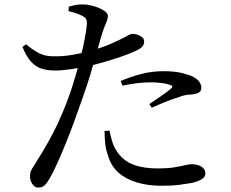

<svg xmlns="http://www.w3.org/2000/svg" viewBox="-20 -809 1040 863"><path d="M151 34Q136 34 125.5 18.5Q115 3 115 -17Q115 -31 119 -40.5Q123 -50 130.5 -61Q138 -72 147 -88Q182 -141 221 -216Q260 -291 296 -393Q308 -429 320.5 -471.5Q333 -514 343.5 -556.5Q354 -599 361 -635.5Q368 -672 370 -696Q372 -714 367.5 -722.5Q363 -731 349 -738Q336 -745 320 -750Q304 -755 288 -759L289 -779Q306 -784 322.5 -787Q339 -790 358 -789Q380 -788 404.5 -780.5Q429 -773 447 -761.5Q465 -750 465 -737Q465 -727 460.5 -715Q456 -703 449 -686.5Q442 -670 435 -645Q427 -618 414.5 -572.5Q402 -527 386 -474Q370 -421 352 -371Q335 -323 316 -270Q297 -217 276.5 -166.5Q256 -116 237 -74Q218 -32 202 -5Q191 14 180.5 24Q170 34 151 34ZM708 26Q645 26 595 11Q545 -4 511.5 -34Q478 -64 465 -112Q455 -139 452.5 -167Q450 -195 450 -220L472 -222Q476 -201 483.5 -175.5Q491 -150 506 -128Q533 -87 578 -69.5Q623 -52 686 -52Q735 -52 764.5 -57Q794 -62 812 -66.5Q830 -71 843 -71Q857 -71 871 -66.5Q885 -62 894 -53Q903 -44 903 -29Q903 -13 886 -3Q869 7 844 13Q822 17 788 21.5Q754 26 708 26ZM225 -492Q193 -492 166.5 -500.5Q140 -509 119 -532.5Q98 -556 81 -598L97 -610Q131 -582 157.5 -569Q184 -556 219 -556Q263 -555 306 -562.5Q349 -570 380 -579Q433 -593 472 -609.5Q511 -626 539 -641Q551 -648 560.5 -652.5Q570 -657 576 -657Q586 -657 598 -653Q610 -649 619 -641.5Q628 -634 628 -622Q628 -606 615 -595Q602 -584 566 -570Q553 -564 520.5 -553Q488 -542 447.5 -530Q407 -518 369 -510Q338 -504 298 -498Q258 -492 225 -492ZM651 -341Q667 -352 688 -366Q709 -380 727 -393.5Q745 -407 751 -413Q761 -422 746 -427Q729 -433 705.5 -436Q682 -439 659 -439Q628 -439 595.5 -435Q563 -431 530 -424L523 -445Q561 -462 611 -475.5Q661 -489 714 -489Q764 -489 797 -481Q830 -473 848 -464Q867 -454 876 -441Q885 -428 885 -415Q885 -399 873 -392.5Q861 -386 838 -384Q825 -384 811 -381Q797 -378 777 -370Q752 -363 720.5 -350Q689 -337 662 -325Z"/></svg>

Font: Noto Serif SC ExtraLight Medium
Style: Regular
Weight: 500
Version: Version 2.002-H1;hotconv 1.1.0;makeotfexe 2.6.0